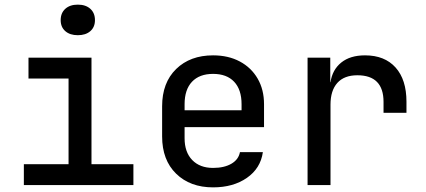

<svg xmlns="http://www.w3.org/2000/svg" viewBox="-20 -799 1840 829"><path d="M83 0V-90H276V-460H103V-550H375V-90H556V0ZM316 -647Q282 -647 262 -664.5Q242 -682 242 -712Q242 -743 262 -761Q282 -779 316 -779Q350 -779 370 -761Q390 -743 390 -712Q390 -682 370 -664.5Q350 -647 316 -647Z M900 10Q801 10 740.5 -49Q680 -108 680 -210V-340Q680 -442 740.5 -501Q801 -560 900 -560Q966 -560 1015.5 -533.5Q1065 -507 1092.5 -459.5Q1120 -412 1120 -349V-250H777V-202Q777 -142 810 -108Q843 -74 900 -74Q948 -74 979 -92Q1010 -110 1016 -142H1115Q1105 -72 1046 -31Q987 10 900 10ZM777 -349V-323H1023V-349Q1023 -412 991 -446Q959 -480 900 -480Q841 -480 809 -446Q777 -412 777 -349Z M1308 0V-550H1406V-444H1407Q1415 -498 1453.5 -529Q1492 -560 1556 -560Q1641 -560 1688 -507.5Q1735 -455 1735 -360V-312H1636V-359Q1636 -474 1523 -474Q1466 -474 1436.5 -441Q1407 -408 1407 -347V0Z"/></svg>

Font: JetBrainsMono NFM Medium
Style: Regular
Weight: 500
Monospace: yes
Designer: Philipp Nurullin, Konstantin Bulenkov
Foundry: JetBrains
Version: Version 2.304; ttfautohint (v1.8.4.7-5d5b);Nerd Fonts 3.3.0